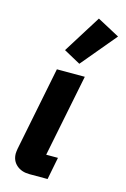

<svg xmlns="http://www.w3.org/2000/svg" viewBox="-124 -873 612 930"><g transform="rotate(15 182.0 -407.5)"><path d="M213 0H122Q82 0 57 -22Q32 -44 32 -80Q32 -86 33 -92Q34 -98 35 -105L119 -525H259L176 -112H235ZM364 -755 217 -579 133 -625 252 -815Z"/></g></svg>

Font: IBM Plex Sans Var
Style: Italic
Weight: 400
Italic angle: -11.31°
Designer: Mike Abbink, Paul van der Laan, Pieter van Rosmalen
Foundry: Bold Monday
Version: Version 1.001